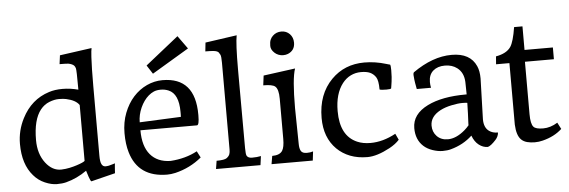

<svg xmlns="http://www.w3.org/2000/svg" viewBox="-53 -1031 3603 1216"><g transform="rotate(-5 1748.5 -423.5)"><path d="M265.6 -578.1Q302.7 -590.3 351.8 -590.3Q400.9 -590.3 451.7 -576.7V-586.4Q451.7 -701.7 447.8 -713.6Q443.8 -725.6 438.2 -731Q432.6 -736.3 423.6 -740.2Q414.6 -744.1 403.8 -746.1Q390.1 -748 356.4 -748H347.2L354.5 -803.7L557.6 -832Q557.6 -827.6 556.9 -824.7Q556.2 -821.8 554.7 -811.3Q553.2 -800.8 551.8 -775.4Q547.9 -707.5 547.9 -592.8V-147.5Q547.9 -109.4 556.4 -93.8Q564.9 -78.1 580.6 -78.1Q601.1 -78.1 627.4 -87.4L641.6 -91.8Q640.6 -85.9 639.9 -75.4Q639.2 -64.9 638.2 -53.7Q637.2 -42.5 636.7 -29.3L483.4 8.8Q478 6.3 468.5 -21Q459 -48.3 455.6 -61Q393.6 -17.1 323.7 1Q299.3 7.3 264.6 7.3Q230 7.3 189 -10.3Q147.9 -27.8 118.2 -62.5Q53.2 -136.2 53.2 -266.1Q53.2 -351.1 92.3 -427.2Q150.9 -542 265.6 -578.1ZM300.8 -82Q328.1 -83 353.5 -88.4Q378.9 -93.8 399.4 -100.6Q442.9 -114.7 452.6 -124.5L451.7 -124V-479Q430.2 -511.2 369.1 -524.4Q351.6 -528.3 323.2 -528.3Q294.9 -528.3 262 -515.4Q229 -502.4 205.6 -473.1Q156.7 -412.1 156.7 -281.7Q156.7 -193.8 201.2 -135.7Q243.7 -80.6 300.8 -82Z M994.1 -76.2Q1090.8 -82.5 1164.6 -122.6L1186 -81.5Q1112.3 -20.5 1018.1 2Q989.7 8.3 966.3 8.3Q782.2 8.3 734.4 -154.3Q718.8 -206.5 718.8 -276.1Q718.8 -345.7 741.5 -404.3Q764.2 -462.9 801.5 -504.2Q838.9 -545.4 887.2 -567.9Q935.5 -590.3 987.3 -590.3Q1194.8 -590.3 1194.8 -353V-348.1Q1194.8 -286.1 1180.2 -286.1H820.8Q820.8 -184.1 866 -130.9Q911.1 -77.6 994.1 -76.2ZM1083.5 -348.6Q1084 -358.9 1084 -364.3V-380.4Q1084 -495.1 1020.5 -521.5Q997.6 -531.2 971.4 -531.2Q945.3 -531.2 927.2 -523.4Q909.2 -515.6 893.3 -502Q877.4 -488.3 864.3 -470Q851.1 -451.7 841.3 -429.7Q820.8 -384.3 820.8 -336.9ZM895.5 -691.4 1106.4 -859.4 1166 -776.4 931.2 -636.2Z M1480.5 -832.5Q1470.2 -779.3 1470.2 -618.7V-583.5L1471.2 -116.2Q1471.2 -76.2 1477.1 -66.4Q1486.3 -51.8 1509.8 -51.8Q1542.5 -51.8 1566.9 -57.1L1559.1 0H1276.4L1284.7 -51.8Q1335.4 -51.8 1349.9 -63Q1364.3 -74.2 1368.4 -86.2Q1372.6 -98.1 1372.6 -115.7V-666.5Q1372.6 -708 1367.4 -718.3Q1362.3 -728.5 1358.2 -733.6Q1354 -738.8 1345.5 -741.9Q1336.9 -745.1 1325.7 -746.1Q1310.1 -748 1273.9 -748L1279.8 -803.7Z M1793.5 -686.5Q1779.8 -681.2 1763.7 -681.2Q1747.6 -681.2 1733.4 -686.8Q1719.2 -692.4 1709 -702.1Q1686.5 -722.7 1686.5 -746.8Q1686.5 -771 1692.4 -785.2Q1698.2 -799.3 1709 -809.6Q1731.4 -831.5 1764.2 -831.5Q1795.9 -831.5 1817.4 -809.6Q1838.4 -787.6 1838.4 -754.4Q1838.4 -705.1 1793.5 -686.5ZM1830.6 -590.8Q1808.6 -527.3 1808.6 -340.8L1812 -113.3Q1812 -83.5 1821.3 -67.6Q1830.6 -51.8 1858.4 -51.8Q1880.9 -51.8 1898.4 -57.6L1891.6 0H1629.4L1638.2 -51.8Q1686 -51.8 1703.1 -78.1Q1717.3 -100.6 1717.3 -152.8V-408.2Q1717.3 -469.2 1695.8 -487.3Q1678.7 -502 1620.6 -502L1628.4 -563.5Z M2266.1 -79.1Q2345.2 -79.1 2426.8 -123.5L2445.3 -84Q2421.9 -57.6 2382.3 -36.1Q2299.8 8.3 2239 8.3Q2178.2 8.3 2129.6 -10.5Q2081.1 -29.3 2045.4 -64.5Q1970.7 -138.7 1970.7 -263.2Q1970.7 -414.6 2061 -505.9Q2144.5 -590.3 2270.5 -590.3Q2339.4 -590.3 2408.2 -569.3L2421.4 -565.4Q2427.7 -563.5 2432.6 -562.5Q2436.5 -554.7 2436.5 -527.3Q2436.5 -500 2435.3 -484.6Q2434.1 -469.2 2432.4 -455.1Q2430.7 -440.9 2428.7 -429.7L2425.8 -412.1Q2422.9 -407.2 2395.5 -407.2Q2362.3 -407.2 2352.1 -411.6Q2352.1 -469.7 2337.6 -491Q2323.2 -512.2 2301.5 -522Q2279.8 -531.7 2244.4 -531.7Q2209 -531.7 2178.7 -516.8Q2148.4 -502 2125.5 -472.7Q2075.7 -408.2 2075.7 -297.9Q2075.7 -140.1 2182.1 -94.7Q2217.8 -79.1 2266.1 -79.1Z M2995.6 -425.3 2987.8 -166Q2987.8 -113.8 3019.5 -90.8Q3041.5 -74.7 3075.7 -74.7Q3073.7 -49.8 3055.7 -29.8Q3023.9 5.4 3003.9 10.7Q2973.6 10.7 2947 -9.8Q2920.4 -30.3 2905.8 -69.8Q2850.1 -17.1 2769.5 4.9Q2747.1 11.2 2717 11.2Q2687 11.2 2653.1 -0.2Q2619.1 -11.7 2596.2 -32.7Q2549.8 -75.2 2549.8 -148.4Q2549.8 -237.3 2649.4 -286.6Q2742.2 -332.5 2893.6 -332.5H2898.9Q2898.9 -363.3 2897.9 -392.6L2897.5 -412.1Q2895 -471.2 2855 -502Q2823.2 -526.4 2776.9 -526.4Q2730.5 -526.4 2702.1 -501.7Q2673.8 -477.1 2673.8 -430.7Q2673.8 -413.6 2677.7 -394H2590.3L2586.9 -395Q2585.4 -402.8 2584 -411.6Q2579.6 -432.6 2576.9 -455.3Q2574.2 -478 2574.2 -485.4Q2574.2 -496.1 2578.1 -501Q2704.6 -590.3 2825.7 -590.3Q2943.8 -590.3 2981.4 -504.4Q2995.6 -472.7 2995.6 -425.3ZM2893.6 -147Q2897 -208.5 2898.4 -278.8Q2893.1 -280.8 2866 -280.8Q2838.9 -280.8 2797.6 -272.2Q2756.3 -263.7 2725.6 -247.6Q2660.2 -212.9 2660.2 -154.8Q2660.2 -114.3 2686.5 -86.9Q2713.4 -59.6 2755.9 -59.6Q2808.6 -59.6 2864.3 -106.9Q2880.9 -121.1 2893.6 -136.7Z M3455.1 -104 3476.6 -62.5Q3428.2 -17.6 3353 1Q3329.1 7.3 3302.7 7.3Q3276.4 7.3 3254.2 1.5Q3231.9 -4.4 3217.3 -18.6Q3189 -45.9 3186 -115.7V-506.3H3101.1L3105 -556.2Q3173.3 -568.4 3199.7 -607.4Q3220.7 -638.7 3235.4 -731H3288.6V-581.1H3468.8V-506.3H3284.7V-172.4Q3284.7 -111.3 3302.2 -91.8Q3316.9 -75.7 3363.3 -75.7Q3409.7 -75.7 3455.1 -104Z"/></g></svg>

Font: HeadlandOne
Style: Regular
Weight: 400
Designer: Gary Lonergan
Foundry: Sorkin Type Co.
Version: Version 1.002